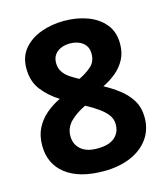

<svg xmlns="http://www.w3.org/2000/svg" viewBox="-110 -809 791 905"><g transform="rotate(-15 286.0 -356.5)"><path d="M286 -723Q348 -723 399.5 -704Q451 -685 482.5 -647Q514 -609 514 -551Q514 -508 497 -475.5Q480 -443 451.5 -419Q423 -395 386 -377Q424 -357 458.5 -330.5Q493 -304 514.5 -268.5Q536 -233 536 -185Q536 -126 504.5 -82Q473 -38 416.5 -14Q360 10 286 10Q166 10 100.5 -41Q35 -92 35 -181Q35 -230 53.5 -266Q72 -302 103 -328.5Q134 -355 172 -373Q124 -403 90.5 -445.5Q57 -488 57 -552Q57 -609 89 -647Q121 -685 173.5 -704Q226 -723 286 -723ZM175 -190Q175 -151 202.5 -126Q230 -101 284 -101Q340 -101 368 -125Q396 -149 396 -189Q396 -216 380 -236.5Q364 -257 340.5 -273.5Q317 -290 292 -304L279 -311Q233 -289 204 -260Q175 -231 175 -190ZM285 -613Q248 -613 223.5 -594Q199 -575 199 -540Q199 -516 211 -497.5Q223 -479 243 -465.5Q263 -452 286 -440Q320 -456 346 -478.5Q372 -501 372 -540Q372 -575 347.5 -594Q323 -613 285 -613Z"/></g></svg>

Font: Noto Sans Bassa Vah
Style: Regular
Weight: 400
Designer: Monotype Design Team
Foundry: Monotype Imaging Inc.
Version: Version 2.002